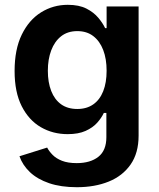

<svg xmlns="http://www.w3.org/2000/svg" viewBox="-20 -573 669 809"><path d="M303.7 215.8Q236.8 215.8 187.3 199Q137.7 182.1 106.4 152.6Q75.2 123 62 85.4L178.7 48.8Q186.5 64 201.4 79.3Q216.3 94.7 241.2 104.5Q266.1 114.3 303.2 114.3Q360.8 114.3 394.5 87.6Q428.2 61 428.2 4.9V-97.2H417.5Q407.7 -76.2 389.4 -55.7Q371.1 -35.2 340.8 -21.5Q310.5 -7.8 265.1 -7.8Q202.6 -7.8 152.1 -37.1Q101.6 -66.4 71.5 -125.5Q41.5 -184.6 41.5 -273.9Q41.5 -365.2 71.8 -427.2Q102.1 -489.3 153.1 -521Q204.1 -552.7 265.6 -552.7Q313 -552.7 344 -536.9Q375 -521 394 -498.3Q413.1 -475.6 422.9 -454.6H429.2V-545.9H564V-1.5Q564 71.8 530.3 120.1Q496.6 168.5 438 192.1Q379.4 215.8 303.7 215.8ZM305.7 -113.8Q345.2 -113.8 372.8 -133.1Q400.4 -152.3 414.8 -188.5Q429.2 -224.6 429.2 -274.9Q429.2 -325.2 414.8 -362.5Q400.4 -399.9 373 -420.9Q345.7 -441.9 305.7 -441.9Q265.1 -441.9 237.5 -420.2Q210 -398.4 195.8 -360.8Q181.6 -323.2 181.6 -274.9Q181.6 -226.1 195.8 -189.7Q210 -153.3 237.5 -133.5Q265.1 -113.8 305.7 -113.8Z"/></svg>

Font: Inter
Style: 650
Weight: 650
Designer: Rasmus Andersson
Foundry: rsms
Version: Version 4.001;git-66647c0bb